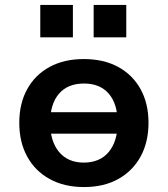

<svg xmlns="http://www.w3.org/2000/svg" viewBox="-20 -747 679 777"><path d="M320 10Q240 10 181 -22.5Q122 -55 90 -113.5Q58 -172 58 -250Q58 -328 90 -386Q122 -444 180.5 -476Q239 -508 319 -508Q400 -508 458.5 -476Q517 -444 549 -386Q581 -328 581 -250Q581 -172 549 -113.5Q517 -55 458.5 -22.5Q400 10 320 10ZM319 -89Q384 -89 420 -132Q456 -175 456 -251Q456 -326 420.5 -367.5Q385 -409 320 -409Q254 -409 218.5 -367.5Q183 -326 183 -251Q183 -175 219 -132Q255 -89 319 -89ZM146 -206V-293H494V-206ZM359 -596V-727H491V-596ZM143 -596V-727H275V-596Z"/></svg>

Font: Nunito Sans 8pt
Style: Bold
Weight: 700
Version: Version 3.101;gftools[0.9.27]